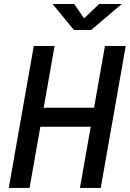

<svg xmlns="http://www.w3.org/2000/svg" viewBox="-20 -918 634 938"><path d="M370.6 0 492.7 -693.4H594.2L472.2 0ZM22.9 0 145 -693.4H246.6L124.5 0ZM96.2 -298.8 112.3 -391.6H522.9L506.8 -298.8ZM341.3 -771.5 236.8 -898.4H342.8L394.5 -822.3H384.8L463.9 -898.4H574.7L425.3 -771.5Z"/></svg>

Font: Cascadia Mono NF
Style: Italic
Weight: 400
Italic angle: -10°
Monospace: yes
Designer: Aaron Bell
Foundry: Saja Typeworks
Version: Version 2404.023